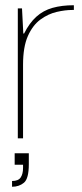

<svg xmlns="http://www.w3.org/2000/svg" viewBox="-20 -528 312 733"><path d="M48 0V-496H64L69 -400H72Q92 -440 118.5 -464Q145 -488 180.5 -498Q216 -508 262 -508V-490H256Q229 -490 196.5 -482.5Q164 -475 134.5 -453.5Q105 -432 86.5 -390.5Q68 -349 68 -281V0ZM26 185V163Q50 163 59 149.5Q68 136 68 113V101H36V57H90Q90 69 90 80Q90 91 90 99Q90 154 71.5 169.5Q53 185 26 185Z"/></svg>

Font: DM Sans 36pt Thin
Style: Regular
Weight: 250
Designer: Colophon Foundry, Jonny Pinhorn
Foundry: Colophon Foundry
Version: Version 4.004;gftools[0.9.30]